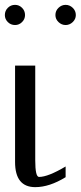

<svg xmlns="http://www.w3.org/2000/svg" viewBox="-20 -770 332 790"><path d="M125 -500V-110.4Q125 -42 140.6 -42Q177.7 -42 250 -85Q250 -85 250 -41Q183.6 0 125 0Q42 0 42 -103.5V-500ZM42 -750Q58.6 -750 70.8 -737.8Q83 -725.6 83 -708Q83 -691.4 70.8 -679.2Q58.6 -667 42 -667Q24.4 -667 12.2 -679.2Q0 -691.4 0 -708Q0 -725.6 12.2 -737.8Q24.4 -750 42 -750ZM292 -708Q292 -691.4 279.3 -679.2Q266.6 -667 250 -667Q233.4 -667 220.7 -679.2Q208 -691.4 208 -708Q208 -725.6 220.7 -737.8Q233.4 -750 250 -750Q266.6 -750 279.3 -737.8Q292 -725.6 292 -708Z"/></svg>

Font: okolaks
Style: Regular
Weight: 500
Version: Version 000.6.0